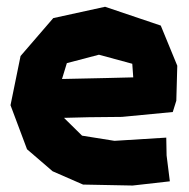

<svg xmlns="http://www.w3.org/2000/svg" viewBox="-20 -539 569 579"><path d="M381.8 -305.7 300.8 -303.7 167 -300.8 181.6 -348.6 278.3 -374 378.9 -346.7ZM501 -201.2 511.7 -235.4 514.6 -340.8 464.8 -461.9 296.9 -518.6 140.6 -484.4 42 -370.1 11.7 -221.7 61.5 -88.9 138.7 -22.5 230.5 17.6 379.9 20.5 492.2 7.8 482.4 -70.3 481.4 -124 325.2 -114.3 227.5 -129.9 172.9 -183.6 248 -185.5 347.7 -186.5Z"/></svg>

Font: MaokenAssortedSans-Lite
Style: Lite
Weight: 400
Version: Version 1.400